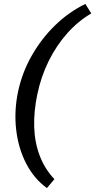

<svg xmlns="http://www.w3.org/2000/svg" viewBox="-20 -733 483 974"><path d="M218 221Q153 174 113 97Q73 20 62 -75.5Q51 -171 72 -270Q93 -367 142 -452.5Q191 -538 260 -605Q329 -672 413 -713L443 -665Q375 -625 320.5 -563.5Q266 -502 227 -423.5Q188 -345 169 -253Q151 -167 153.5 -88.5Q156 -10 181.5 57Q207 124 256 176Z"/></svg>

Font: Ysabeau Infant SemiBold
Style: Italic
Weight: 600
Italic angle: -12°
Designer: Christian Thalmann (Catharsis Fonts)
Version: Version 2.002; featfreeze: ss01,ss02,lnum